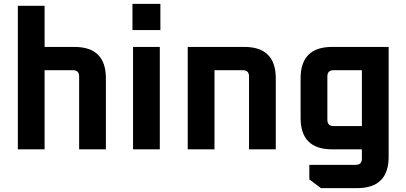

<svg xmlns="http://www.w3.org/2000/svg" viewBox="-20 -770 2092 990"><path d="M72 0V-740H210V-528H364Q526 -528 526 -366V0H388V-376Q388 -408 356 -408H210V0Z M663 -615V-750H807V-615ZM666 0V-528H804V0Z M948 0V-528H1240Q1402 -528 1402 -366V0H1264V-376Q1264 -408 1232 -408H1086V0Z M1530 -162V-366Q1530 -528 1692 -528H1984V38Q1984 200 1822 200H1635L1575 155V80H1814Q1846 80 1846 48V0H1692Q1530 0 1530 -162ZM1668 -152Q1668 -120 1700 -120H1846V-408H1700Q1668 -408 1668 -376Z"/></svg>

Font: Oxanium ExtraLight
Style: Bold
Weight: 700
Version: Version 2.000